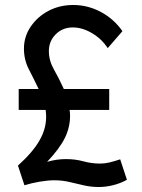

<svg xmlns="http://www.w3.org/2000/svg" viewBox="-20 -735 568 770"><path d="M52 -71Q111 -124 138 -171Q165 -218 165 -266Q165 -280 163 -294H55V-378H135Q116 -418 96 -456.5Q76 -495 76 -540Q76 -588 103 -628Q130 -668 174.5 -691.5Q219 -715 274 -715Q332 -715 384.5 -687Q437 -659 471 -610L412 -542Q388 -579 349 -602Q310 -625 272 -625Q231 -625 203.5 -597.5Q176 -570 176 -530Q176 -492 196.5 -456Q217 -420 236 -378H418V-294H259Q261 -283 261 -271Q261 -224 240 -181.5Q219 -139 169 -86Q207 -97 244 -97Q282 -97 314.5 -88Q347 -79 382 -79Q400 -79 419 -83.5Q438 -88 462 -96L489 -14Q464 0 434.5 7.5Q405 15 376 15Q346 15 317 8.5Q288 2 259 -5Q230 -12 198 -12Q172 -12 139.5 -6.5Q107 -1 78 8Z"/></svg>

Font: Raleway SemiBold
Style: Regular
Weight: 600
Designer: Matt McInerney, Pablo Impallari, Rodrigo Fuenzalida
Foundry: Matt McInerney, Pablo Impallari, Rodrigo Fuenzalida
Version: Version 4.026